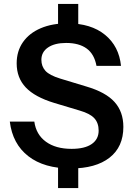

<svg xmlns="http://www.w3.org/2000/svg" viewBox="-20 -850 677 979"><path d="M276 -696V-830H379V-696ZM379 -20V109H276V-20ZM341 9Q205 9 124.5 -53.5Q44 -116 30 -230H155Q164 -164 214 -127.5Q264 -91 345 -91Q412 -91 447.5 -115.5Q483 -140 483 -184Q483 -223 461 -247Q439 -271 387 -286L257 -325Q158 -355 111.5 -404Q65 -453 65 -527Q65 -589 97 -635Q129 -681 187.5 -706Q246 -731 324 -731Q444 -731 515.5 -672.5Q587 -614 597 -514H472Q461 -574 422 -602.5Q383 -631 317 -631Q259 -631 225 -608Q191 -585 191 -545Q191 -512 211.5 -489Q232 -466 288 -449L420 -409Q519 -380 564 -330Q609 -280 609 -203Q609 -101 538.5 -46Q468 9 341 9Z"/></svg>

Font: Instrument Sans SemiBold
Style: Regular
Weight: 600
Designer: Rodrigo Fuenzalida
Foundry: fragTYPE
Version: Version 1.000;gftools[0.9.28]